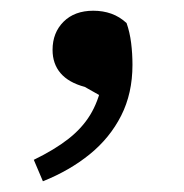

<svg xmlns="http://www.w3.org/2000/svg" viewBox="-20 -156 344 358"><path d="M60 182 43 142Q82 123 107.5 103Q133 83 148 58.5Q163 34 170 1L177 28L138 6Q108 -2 93 -19.5Q78 -37 78 -63Q78 -95 98.5 -115.5Q119 -136 154 -136Q172 -136 187.5 -130.5Q203 -125 216 -113Q222 -96 224.5 -76Q227 -56 227 -35Q227 18 206 59.5Q185 101 147.5 131.5Q110 162 60 182Z"/></svg>

Font: Source Serif 4 Medium
Style: Regular
Weight: 500
Designer: Frank Grießhammer
Foundry: Adobe Systems Incorporated
Version: Version 4.004;hotconv 1.0.116;makeotfexe 2.5.65601